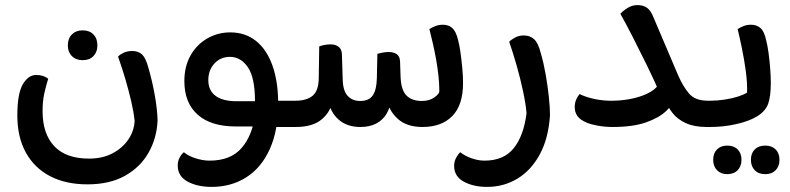

<svg xmlns="http://www.w3.org/2000/svg" viewBox="-20 -498 3100 753"><path d="M508 -24Q504 -61 494.5 -101.5Q485 -142 472 -186.5Q459 -231 443 -276Q450 -284 464.5 -291Q479 -298 499 -298Q523 -298 537.5 -284Q552 -270 562 -232Q578 -177 587.5 -122Q597 -67 598 -26Q595 44 562.5 101Q530 158 470 191.5Q410 225 323 225Q238 225 176.5 193Q115 161 81.5 100.5Q48 40 48 -45Q48 -131 69.5 -167.5Q91 -204 122 -204Q137 -204 149 -200Q161 -196 169 -189Q160 -160 153.5 -130.5Q147 -101 147 -62Q147 27 193 75.5Q239 124 329 124Q382 124 421 103.5Q460 83 483 49.5Q506 16 508 -24ZM304 -262Q278 -262 262 -278Q246 -294 246 -320Q246 -347 262 -363Q278 -379 304 -379Q331 -379 346.5 -363Q362 -347 362 -320Q362 -294 346.5 -278Q331 -262 304 -262Z M1039 0 1040 -103H1140V0ZM883 -371Q942 -371 984 -337.5Q1026 -304 1048.5 -241Q1071 -178 1071 -91L997 -2Q981 -2 954.5 -2Q928 -2 905 -2Q807 -2 755 -48.5Q703 -95 703 -180Q703 -237 727 -280Q751 -323 792.5 -347Q834 -371 883 -371ZM882 -275Q845 -275 821 -249Q797 -223 797 -184Q797 -143 825.5 -122Q854 -101 907 -101Q926 -101 945.5 -101Q965 -101 980 -101Q980 -194 952 -234.5Q924 -275 882 -275ZM810 235Q754 235 715.5 214Q677 193 677 151Q677 135 684 121Q691 107 701 99Q719 114 747.5 123Q776 132 802 132Q884 132 927 83Q970 34 981 -51L1071 -91Q1071 15 1037.5 88Q1004 161 945 198Q886 235 810 235ZM1140 0V-103Q1146 -94 1149.5 -81.5Q1153 -69 1153 -52Q1153 -34 1149 -21Q1145 -8 1140 0Z M1505 -294Q1524 -294 1536 -285.5Q1548 -277 1549 -257L1551 -197Q1553 -144 1574.5 -123Q1596 -102 1634 -102Q1664 -102 1683.5 -116Q1703 -130 1703 -140Q1703 -169 1699.5 -201.5Q1696 -234 1690 -267Q1684 -300 1677 -330Q1670 -360 1664 -384Q1673 -390 1687 -395.5Q1701 -401 1717 -401Q1740 -401 1754.5 -387.5Q1769 -374 1777 -339Q1782 -321 1786 -292Q1790 -263 1793 -231Q1796 -199 1796 -172Q1796 -86 1754 -43Q1712 0 1637 0Q1575 0 1540 -32Q1505 -64 1498 -106H1514Q1510 -75 1495.5 -51Q1481 -27 1455.5 -13.5Q1430 0 1393 0Q1341 0 1308 -29Q1275 -58 1268 -105L1284 -104Q1278 -61 1242.5 -30.5Q1207 0 1140 0H1124V-103H1139Q1182 -103 1205.5 -122Q1229 -141 1230 -189L1232 -316Q1239 -319 1251.5 -321.5Q1264 -324 1277 -324Q1296 -324 1308.5 -314Q1321 -304 1321 -283L1324 -187Q1325 -142 1343.5 -122Q1362 -102 1393 -102Q1427 -102 1442 -124Q1457 -146 1458 -192L1460 -287Q1467 -289 1479.5 -291.5Q1492 -294 1505 -294Z M2137 -46Q2131 45 2097 107.5Q2063 170 2009.5 202.5Q1956 235 1890 235Q1837 235 1799 214.5Q1761 194 1761 152Q1761 136 1768.5 121.5Q1776 107 1785 99Q1804 114 1830 123Q1856 132 1880 132Q1956 132 1995 83Q2034 34 2045 -54Q2042 -90 2031.5 -139.5Q2021 -189 2006.5 -240Q1992 -291 1977 -334Q1984 -342 1999.5 -350.5Q2015 -359 2034 -359Q2059 -359 2075 -344Q2091 -329 2101 -289Q2112 -252 2120 -206.5Q2128 -161 2132.5 -118Q2137 -75 2137 -46Z M2751 0Q2703 0 2670 -15Q2637 -30 2617.5 -55Q2598 -80 2587 -108L2570 -127Q2545 -185 2516.5 -243Q2488 -301 2461.5 -353Q2435 -405 2413 -444Q2425 -457 2442.5 -467.5Q2460 -478 2480 -478Q2501 -478 2516 -468.5Q2531 -459 2542 -432L2639 -204Q2658 -160 2682 -131.5Q2706 -103 2756 -103H2763V0ZM2383 0Q2353 0 2325 -5Q2297 -10 2281 -17Q2255 -28 2244.5 -43Q2234 -58 2234 -77Q2234 -95 2240 -108Q2246 -121 2253 -129Q2280 -116 2315 -109Q2350 -102 2386 -103Q2431 -104 2469 -113.5Q2507 -123 2532.5 -138.5Q2558 -154 2565 -172L2629 -116Q2621 -90 2593 -63Q2565 -36 2513.5 -18Q2462 0 2383 0ZM2763 0V-103Q2769 -94 2772.5 -81.5Q2776 -69 2776 -52Q2776 -34 2772 -21Q2768 -8 2763 0Z M2747 0V-103H2765Q2793 -103 2822.5 -107.5Q2852 -112 2875 -119.5Q2898 -127 2910 -135Q2911 -174 2905 -218.5Q2899 -263 2890 -307Q2881 -351 2873 -384Q2882 -390 2895.5 -395.5Q2909 -401 2925 -401Q2948 -401 2963 -387.5Q2978 -374 2985 -339Q2990 -321 2994 -291.5Q2998 -262 3000.5 -230.5Q3003 -199 3003 -172Q3003 -121 2993 -92Q2983 -63 2950 -42Q2919 -23 2868.5 -11.5Q2818 0 2766 0ZM2832 185Q2807 185 2792 169.5Q2777 154 2777 129Q2777 103 2792 88Q2807 73 2832 73Q2858 73 2873 88Q2888 103 2888 129Q2888 154 2873 169.5Q2858 185 2832 185ZM2981 185Q2955 185 2940 169.5Q2925 154 2925 129Q2925 103 2940 88Q2955 73 2981 73Q3007 73 3022 88Q3037 103 3037 129Q3037 154 3022 169.5Q3007 185 2981 185Z"/></svg>

Font: Baloo Bhaijaan 2 Medium
Style: Regular
Weight: 500
Designer: Sanskriti Dholi, Noopur Datye and Ek Type
Foundry: Ek Type
Version: Version 1.701